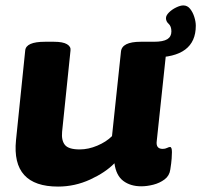

<svg xmlns="http://www.w3.org/2000/svg" viewBox="-20 -679 742 708"><path d="M194 9Q22 9 39 -162L73 -493Q76 -525 146 -525H179Q212 -525 227 -516Q242 -507 240 -493L209 -193Q206 -161 219.5 -144.5Q233 -128 274 -128Q306 -128 339 -142Q372 -156 393 -177L426 -488Q429 -525 499 -525H528Q597 -525 593 -488L558 -159Q554 -130 580 -130Q589 -130 596 -133.5Q603 -137 607 -137Q614 -137 614 -118Q614 -110 613 -94.5Q612 -79 608 -54Q605 -31 587 -17.5Q569 -4 545.5 2Q522 8 501 8Q461 8 434.5 -12Q408 -32 402 -77Q369 -43 312.5 -17Q256 9 194 9ZM546 -467 501 -525H547Q582 -525 597 -534.5Q612 -544 612 -563Q612 -582 602 -591Q592 -600 592 -612Q592 -622 603 -633Q614 -644 629.5 -651.5Q645 -659 656 -659Q671 -659 681 -646.5Q691 -634 696.5 -616.5Q702 -599 702 -584Q702 -467 546 -467Z"/></svg>

Font: Asap Semi Expanded Semi Expanded ExtraBold
Style: Italic
Weight: 800
Width: 6
Italic angle: -6°
Designer: Pablo Cosgaya
Foundry: Omnibus-Type
Version: Version 3.001; ttfautohint (v1.8.4.7-5d5b)